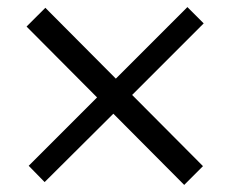

<svg xmlns="http://www.w3.org/2000/svg" viewBox="-20 -564 648 542"><path d="M555 -498 353 -296 553 -95 500 -42 300 -243 106 -50 61 -96 254 -289 55 -489 108 -542 307 -342 509 -544Z"/></svg>

Font: Gudea
Style: Regular
Weight: 400
Designer: Agustina Mingote
Foundry: Agustina Mingote
Version: Version 1.002